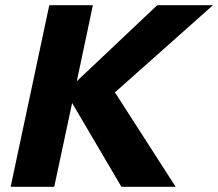

<svg xmlns="http://www.w3.org/2000/svg" viewBox="-20 -720 841 740"><path d="M21 0 170 -700H338L276 -407L586 -700H801L423 -364L657 0H448L258 -323L189 0Z"/></svg>

Font: Red Hat Text
Style: Bold Italic
Weight: 700
Italic angle: -12°
Designer: Pentagram / MCKL
Foundry: Pentagram / MCKL
Version: Version 1.003; Red Hat Text Bold Italic